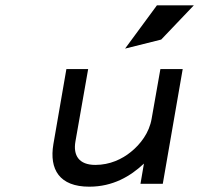

<svg xmlns="http://www.w3.org/2000/svg" viewBox="-20 -692 767 723"><path d="M587 -543 710 -672H571L451 -509ZM181 -149C165 -54 204 11 316 11C405 11 471 -28 522 -76L509 0H593L668 -432H584L551 -245C542 -192 509 -149 473 -120C440 -93 394 -71 339 -71C277 -71 255 -107 264 -159L312 -432H230Z"/></svg>

Font: Charger Monospace
Style: Regular
Weight: 400
Designer: Jasper
Foundry: Cannot Into Space Fonts
Version: Version 0.980